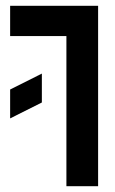

<svg xmlns="http://www.w3.org/2000/svg" viewBox="-20 -645 400 665"><path d="M319.8 -625V0H210V-520H15.1V-625ZM15.1 -335 125 -390.1V-290L15.1 -234.9Z"/></svg>

Font: Horta
Style: Regular
Weight: 600
Width: 3
Version: Version 0.11